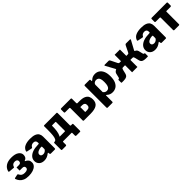

<svg xmlns="http://www.w3.org/2000/svg" viewBox="460 -2246 4116 4116"><g transform="rotate(-45 2518.0 -187.5)"><path d="M291 7Q212 7 162 -14.5Q112 -36 83 -71.5Q54 -107 39 -148Q32 -170 52 -173L129 -189Q148 -193 153 -178Q171 -138 199 -119.5Q227 -101 275 -101Q326 -101 349.5 -117.5Q373 -134 373 -164Q373 -188 358.5 -201.5Q344 -215 312 -215H230V-309H304Q334 -309 349 -324Q364 -339 364 -368Q364 -395 345.5 -410.5Q327 -426 292 -426Q257 -426 234 -411Q211 -396 199 -360Q195 -343 185 -346L57 -357Q49 -358 46 -363.5Q43 -369 47 -384Q67 -455 130 -497Q193 -539 299 -539Q412 -539 471.5 -497.5Q531 -456 530 -391Q529 -355 513 -327.5Q497 -300 462 -289Q454 -287 453 -281.5Q452 -276 461 -273Q500 -256 521.5 -226.5Q543 -197 543 -151Q543 -102 510.5 -66.5Q478 -31 421 -12Q364 7 291 7Z M910 -46Q881 -22 844 -6Q807 10 759 10Q683 10 640 -31.5Q597 -73 597 -136Q597 -194 633.5 -237Q670 -280 737 -304Q804 -328 896 -329L917 -330Q921 -330 926.5 -332.5Q932 -335 932 -344V-363Q932 -396 914 -414Q896 -432 860 -432Q835 -432 810.5 -420.5Q786 -409 770 -379Q766 -372 762 -369.5Q758 -367 745 -369L629 -393Q623 -395 620 -400Q617 -405 623 -422Q647 -484 710.5 -512Q774 -540 869 -540Q957 -540 1007.5 -519Q1058 -498 1079.5 -461Q1101 -424 1101 -374V-25Q1101 -11 1097 -5.5Q1093 0 1080 0H959Q948 0 942.5 -9.5Q937 -19 936 -31L935 -46Q932 -65 910 -46ZM932 -230Q932 -248 917 -247L901 -246Q883 -246 860.5 -240.5Q838 -235 817.5 -224.5Q797 -214 783.5 -198Q770 -182 770 -160Q770 -134 788 -119Q806 -104 838 -104Q860 -104 876.5 -111Q893 -118 904 -127Q916 -137 924 -147.5Q932 -158 932 -171V-230Z M1194 114Q1182 114 1177.5 109Q1173 104 1173 95V-105Q1173 -122 1188 -122H1506Q1518 -122 1518 -133V-398Q1518 -409 1506 -409H1413Q1401 -409 1401 -398L1274 -513Q1274 -530 1289 -530H1657Q1670 -530 1674 -525.5Q1678 -521 1678 -511V-139Q1678 -122 1692 -122H1734Q1749 -122 1749 -105V95Q1749 104 1745 109Q1741 114 1728 114H1625Q1599 114 1599 92V11Q1599 0 1586 0H1335Q1323 0 1323 11V92Q1323 114 1297 114ZM1196 -57V-122Q1228 -122 1245 -156Q1262 -190 1268 -252Q1274 -314 1274 -399V-513H1401V-394Q1402 -317 1392 -251Q1382 -185 1359 -138.5Q1336 -92 1296 -70Q1256 -48 1196 -57Z M1967 0Q1946 0 1946 -17V-392Q1946 -409 1932 -409H1806Q1784 -409 1784 -429V-513Q1784 -530 1804 -530H2092Q2112 -530 2112 -513V-382Q2112 -361 2129 -361H2192Q2285 -361 2334.5 -336.5Q2384 -312 2403 -272.5Q2422 -233 2422 -184Q2422 -86 2359 -43Q2296 0 2164 0ZM2112 -108H2169Q2209 -108 2229 -126.5Q2249 -145 2249 -184Q2249 -222 2228 -240Q2207 -258 2169 -258H2112Z M2656 -530Q2679 -530 2679 -508V-483Q2679 -476 2684 -476Q2689 -476 2694 -480Q2712 -497 2732 -510.5Q2752 -524 2777.5 -532Q2803 -540 2837 -540Q2894 -540 2939 -510.5Q2984 -481 3011 -421Q3038 -361 3038 -268Q3038 -169 3010 -107.5Q2982 -46 2935 -18Q2888 10 2830 10Q2793 10 2761.5 -1.5Q2730 -13 2699 -41Q2687 -51 2683 -50.5Q2679 -50 2679 -36V146Q2679 165 2662 165H2518Q2501 165 2501 145V-506Q2501 -518 2506 -524Q2511 -530 2526 -530H2656ZM2679 -145Q2695 -124 2714.5 -112Q2734 -100 2761 -100Q2791 -100 2812.5 -116Q2834 -132 2846 -169.5Q2858 -207 2858 -273Q2858 -334 2846.5 -368Q2835 -402 2813.5 -416Q2792 -430 2762 -430Q2739 -430 2720 -420.5Q2701 -411 2690 -396Q2679 -381 2679 -363V-145Z M3116 0Q3108 0 3105 -3Q3102 -6 3102 -14V-87Q3102 -100 3116 -100Q3125 -100 3132 -105.5Q3139 -111 3143 -129L3164 -219Q3170 -242 3186 -258.5Q3202 -275 3227.5 -284Q3253 -293 3286 -296L3360 -336H3425V-530H3586V-336H3652L3726 -296Q3759 -293 3784.5 -284Q3810 -275 3826 -258.5Q3842 -242 3847 -219L3869 -129Q3873 -111 3880 -105.5Q3887 -100 3896 -100Q3910 -100 3910 -87V-14Q3910 -6 3907 -3Q3904 0 3896 0H3839Q3785 0 3751.5 -18.5Q3718 -37 3707 -92L3689 -168Q3684 -191 3678 -200.5Q3672 -210 3663 -212Q3654 -214 3641 -214H3586V0H3425V-214H3371Q3359 -214 3350 -212Q3341 -210 3334.5 -200.5Q3328 -191 3323 -168L3305 -92Q3293 -37 3260 -18.5Q3227 0 3173 0ZM3380 -265 3221 -281Q3228 -285 3228 -291.5Q3228 -298 3223 -306L3114 -506Q3101 -530 3126 -530H3241Q3255 -530 3262.5 -523Q3270 -516 3276 -504L3346 -362Q3353 -348 3360.5 -342Q3368 -336 3380 -336ZM3622 -265V-336Q3645 -336 3652 -342Q3659 -348 3666 -362L3736 -504Q3742 -516 3749.5 -523Q3757 -530 3771 -530H3886Q3911 -530 3898 -506L3789 -306Q3778 -288 3791 -281Z M4273 -46Q4244 -22 4207 -6Q4170 10 4122 10Q4046 10 4003 -31.5Q3960 -73 3960 -136Q3960 -194 3996.5 -237Q4033 -280 4100 -304Q4167 -328 4259 -329L4280 -330Q4284 -330 4289.5 -332.5Q4295 -335 4295 -344V-363Q4295 -396 4277 -414Q4259 -432 4223 -432Q4198 -432 4173.5 -420.5Q4149 -409 4133 -379Q4129 -372 4125 -369.5Q4121 -367 4108 -369L3992 -393Q3986 -395 3983 -400Q3980 -405 3986 -422Q4010 -484 4073.5 -512Q4137 -540 4232 -540Q4320 -540 4370.5 -519Q4421 -498 4442.5 -461Q4464 -424 4464 -374V-25Q4464 -11 4460 -5.5Q4456 0 4443 0H4322Q4311 0 4305.5 -9.5Q4300 -19 4299 -31L4298 -46Q4295 -65 4273 -46ZM4295 -230Q4295 -248 4280 -247L4264 -246Q4246 -246 4223.5 -240.5Q4201 -235 4180.5 -224.5Q4160 -214 4146.5 -198Q4133 -182 4133 -160Q4133 -134 4151 -119Q4169 -104 4201 -104Q4223 -104 4239.5 -111Q4256 -118 4267 -127Q4279 -137 4287 -147.5Q4295 -158 4295 -171V-230Z M4999 -409H4877Q4864 -409 4864 -397V-17Q4864 0 4845 0H4704Q4687 0 4687 -20V-392Q4687 -409 4673 -409H4551Q4529 -409 4529 -429V-513Q4529 -530 4549 -530L5001 -531Q5021 -531 5021 -514V-429Q5021 -409 4999 -409Z"/></g></svg>

Font: Libre Franklin ExtraBold
Style: Regular
Weight: 800
Designer: Pablo Impallari, Rodrigo Fuenzalida, Nhung Nguyen
Foundry: Impallari Type
Version: Version 3.000